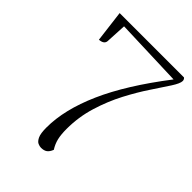

<svg xmlns="http://www.w3.org/2000/svg" viewBox="-194 -730 831 831"><g transform="rotate(45 221.0 -314.5)"><path d="M211 12Q203 12 192.5 7.5Q182 3 174 -13.5Q166 -30 166 -67Q166 -176 224 -307.5Q282 -439 408 -603L94 -614L89 -518Q87 -498 58 -496L40 -641H434Q441 -635 441 -626Q441 -611 420 -578.5Q399 -546 367.5 -499Q336 -452 305 -393Q274 -334 253 -265.5Q232 -197 232 -124Q232 -90 237.5 -66.5Q243 -43 257 -21Q250 -3 239.5 4.5Q229 12 211 12Z"/></g></svg>

Font: Petrona ExtraLight
Style: Regular
Weight: 200
Designer: Ringo R. Seeber
Foundry: Ringo R. Seeber
Version: Version 2.001; ttfautohint (v1.8.3)